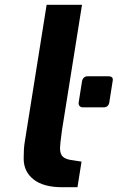

<svg xmlns="http://www.w3.org/2000/svg" viewBox="-20 -783 492 803"><path d="M79 -120Q79 -161 83 -186L175 -763H323L239 -237Q231 -177 231 -164Q231 -138 243.5 -127Q256 -116 283 -113L321 -107L304 0H240Q162 0 120.5 -32.5Q79 -65 79 -120ZM309 -354 323 -443Q325 -453 331 -458.5Q337 -464 347 -464H433Q456 -464 451 -443L437 -354Q433 -334 413 -334H327Q318 -334 313 -339.5Q308 -345 309 -354Z"/></svg>

Font: Exo
Style: Bold Italic
Weight: 700
Italic angle: -9°
Designer: Natanael Gama
Foundry: Natanael Gama
Version: Version 1.500; ttfautohint (v1.6)